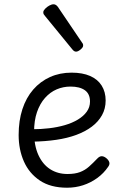

<svg xmlns="http://www.w3.org/2000/svg" viewBox="-20 -858 566 896"><path d="M293 18Q216 18 166 -15.5Q116 -49 91.5 -104.5Q67 -160 67 -228Q67 -295 84.5 -348.5Q102 -402 135 -440Q168 -478 213.5 -498.5Q259 -519 314 -519Q365 -519 400.5 -503.5Q436 -488 454.5 -458.5Q473 -429 473 -389Q473 -351 456 -320.5Q439 -290 408.5 -267Q378 -244 336 -228.5Q294 -213 242.5 -205.5Q191 -198 133 -197V-255Q171 -255 209.5 -259.5Q248 -264 282.5 -274Q317 -284 343.5 -300Q370 -316 385 -337Q400 -358 400 -384Q400 -420 376 -437Q352 -454 309 -454Q275 -454 244.5 -441Q214 -428 190 -401Q166 -374 152.5 -334.5Q139 -295 139 -242Q139 -179 159 -135Q179 -91 214 -68.5Q249 -46 295 -46Q330 -46 353.5 -55Q377 -64 395.5 -80.5Q414 -97 433 -117Q444 -129 454.5 -129Q465 -129 476 -120Q487 -111 490 -101Q493 -91 485 -80Q464 -49 433.5 -27Q403 -5 367.5 6.5Q332 18 293 18ZM335 -617Q331 -617 327 -619Q323 -621 318 -627L192 -781Q186 -788 184 -791.5Q182 -795 182 -801Q182 -808 190.5 -817Q199 -826 210 -832Q221 -838 230 -838Q241 -838 250 -826L363 -659Q367 -654 367.5 -651Q368 -648 368 -645Q368 -637 356 -627Q344 -617 335 -617Z"/></svg>

Font: Playwrite CL Light
Style: Regular
Weight: 300
Designer: Veronika Burian, José Scaglione
Foundry: TypeTogether
Version: Version 1.002